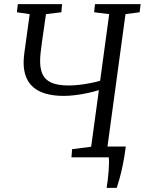

<svg xmlns="http://www.w3.org/2000/svg" viewBox="-20 -763 702 931"><path d="M497 148Q500 130 502.5 109.5Q505 89 506.5 68.8Q508 48.5 508.5 30.8Q509 13 507.5 0L444 -52.5H590Q583.5 -2 575.5 36.5Q567.5 75 559.8 102.5Q552 130 546 148ZM326.5 0 329.5 -39.5 422 -51.5 459.5 -326Q434 -318 403.5 -311.5Q373 -305 343.2 -301.5Q313.5 -298 290 -298Q241.5 -298 204.8 -308Q168 -318 143.5 -338.2Q119 -358.5 106.8 -389Q94.5 -419.5 94.5 -460Q94.5 -471 95.5 -482.5Q96.5 -494 98 -506L124 -694.5L62 -703.5L66.5 -743H281L277.5 -703.5L203 -694.5L184 -563Q180.5 -536 177.5 -512Q174.5 -488 174.5 -466.5Q174.5 -429.5 186.2 -403Q198 -376.5 228.5 -362.5Q259 -348.5 314.5 -348.5Q339.5 -348.5 367.8 -352Q396 -355.5 422.2 -360.8Q448.5 -366 465.5 -371.5L509.5 -694.5L436.5 -703.5L440.5 -743H662L657 -703.5L588.5 -694.5L501 -51.5L572.5 -39.5L569.5 0Z"/></svg>

Font: Merriweather 20pt Light
Style: Italic
Weight: 300
Italic angle: -7.8°
Version: Version 2.101